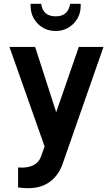

<svg xmlns="http://www.w3.org/2000/svg" viewBox="-20 -772 589 1011"><path d="M75.2 109.9Q173.8 117.2 196.8 49.8L214.8 -1L29.8 -524.9H165L275.9 -181.2L395 -524.9H524.9L310.1 89.8Q285.6 161.1 227.3 195.1Q168.9 229 75.2 214.8ZM272.9 -608.9Q216.8 -608.9 179 -647.2Q141.1 -685.5 141.1 -742.2V-752H196.8Q205.6 -686 273.9 -686Q338.9 -686 349.1 -752H404.8V-741.2Q404.8 -685.5 366.7 -647.2Q328.6 -608.9 272.9 -608.9Z"/></svg>

Font: Miedinger*
Style: Bold
Weight: 700
Version: Version 001.000